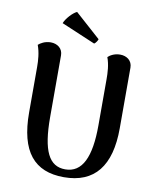

<svg xmlns="http://www.w3.org/2000/svg" viewBox="-97 -973 865 1062"><g transform="rotate(10 335.0 -442.5)"><path d="M181 -824 372 -743C380 -747 392 -766 392 -771L249 -899C226 -889 191 -851 181 -824ZM593 -647C593 -685 563 -708 525 -708C491 -708 467 -692 457 -682C472 -642 474 -598 474 -560V-301C474 -124 431 -30 335 -30C244 -30 203 -110 203 -301V-647C203 -685 173 -708 135 -708C102 -708 77 -692 66 -682C81 -642 84 -598 84 -560V-306C84 -85 169 14 335 14C507 14 593 -94 593 -306Z"/></g></svg>

Font: Arima Koshi ExtraBold
Style: Regular
Weight: 800
Designer: Joana Correia and Natanael Gama
Foundry: NDISCOVER
Version: Version 1.019;PS 001.019;hotconv 1.0.88;makeotf.lib2.5.64775